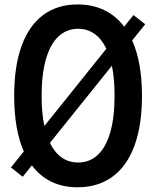

<svg xmlns="http://www.w3.org/2000/svg" viewBox="-20 -815 688 847"><path d="M563 -636.7Q606.4 -539.6 606.4 -392.1Q606.4 -262.2 573 -171.9Q539.6 -81.5 475.8 -35.2Q412.1 11.2 322.3 11.2Q257.8 11.2 207 -13.2Q156.2 -37.6 120.6 -85.4L80.1 -35.2L28.3 -76.2L85 -147Q42.5 -243.7 42.5 -392.1Q42.5 -522 75.2 -612.3Q107.9 -702.6 170.7 -749Q233.4 -795.4 322.3 -795.4Q387.7 -795.4 439.7 -770.5Q491.7 -745.6 527.8 -697.3L568.8 -748.5L620.6 -708ZM175.8 -259.3 449.2 -600.1Q428.2 -643.6 396.7 -665.8Q365.2 -688 324.7 -688Q274.4 -688 238.3 -654.5Q202.1 -621.1 182.9 -554.9Q163.6 -488.8 163.6 -392.1Q163.6 -314.5 175.8 -259.3ZM473.6 -524.9 200.2 -184.6Q221.2 -141.6 252.4 -119.9Q283.7 -98.1 324.7 -98.1Q375 -98.1 410.9 -131.3Q446.8 -164.6 466.1 -230.2Q485.4 -295.9 485.4 -392.1Q485.4 -468.8 473.6 -524.9Z"/></svg>

Font: Decalotype Medium
Style: Regular
Weight: 500
Designer: Alfredo Marco Pradil
Foundry: Alfredo Marco Pradil
Version: Version 1.0